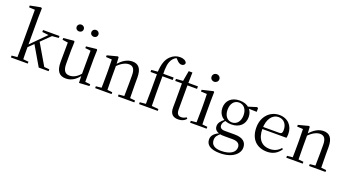

<svg xmlns="http://www.w3.org/2000/svg" viewBox="-66 -1625 4903 2694"><g transform="rotate(20 2386.0 -278.0)"><path d="M40.5 0H292.3V-27.8L182.7 -38.6H150.1L40.5 -27.8ZM124.7 0H213.1C210.9 -53.5 209.9 -160.2 209.9 -231V-641L213.1 -796.5L198.1 -805.5L39.7 -775.1V-748.1L127.7 -743.7V-228.5C127.7 -160.2 126.7 -53.5 124.7 0ZM169.4 -175.4 518.5 -516H468.9L320.5 -367.2L173.2 -218.6H169.4ZM455.9 0H603.9V-27.8L526.2 -34.6L338.6 -354.8L280.9 -299.4ZM332.8 -486.8 443 -474.1 461.8 -477.1 578.6 -486.8V-516H332.8Z M864.9 14.6C947.5 14.6 1014.3 -33 1065.7 -103H1092.1L1068.9 -141.8C1021.3 -78.8 962.2 -41.4 900.3 -41.4C835.5 -41.4 799.8 -78.2 799.8 -185.1V-380.4L804.2 -511.5L793.5 -523L637.1 -507.3V-481L741.7 -466.6L719.5 -483.7L717.3 -185.8C716.1 -37 769.6 14.6 864.9 14.6ZM1060.4 9.3 1214.3 0.2V-27.4L1138.4 -35V-380.4L1142.4 -511.5L1132.2 -523L977.2 -506.2V-480.3L1058.4 -471.2L1056.8 -115.5V-114.1ZM812.4 -669.7C840.9 -669.7 866.1 -688.8 866.1 -720.3C866.1 -751.2 840.9 -771.6 812.4 -771.6C785.6 -771.6 760.4 -751.2 760.4 -720.3C760.4 -688.8 785.6 -669.7 812.4 -669.7ZM1032.9 -669.7C1060.7 -669.7 1084.9 -688.8 1084.9 -720.3C1084.9 -751.2 1060.7 -771.6 1032.9 -771.6C1004.6 -771.6 980 -751.2 980 -720.3C980 -688.8 1004.6 -669.7 1032.9 -669.7Z M1298.7 0H1543.7V-27.8L1439.8 -38.6H1407.4L1298.7 -27.8ZM1380.9 0H1469.3C1467.3 -48.6 1466.3 -160.9 1466.3 -228.5V-403.1L1459.9 -519.8L1446.9 -528L1292.8 -487.9V-462.4L1380.9 -457.5C1383.1 -407.9 1384.1 -357.6 1384.1 -289.4V-228.5C1384.1 -160.9 1383.1 -48.6 1380.9 0ZM1638.8 0H1883.8V-27.8L1779.3 -38.6H1746.3L1638.8 -27.8ZM1720.5 0H1808.2C1806.2 -48.6 1805 -158.7 1805 -228.5V-342.4C1805 -477.3 1752.6 -530.6 1665.5 -530.6C1595.5 -530.6 1523.6 -495.3 1450.8 -406H1440.7L1449.2 -372.4C1521.6 -452.6 1586.3 -476.9 1631.6 -476.9C1689.7 -476.9 1723.5 -442.6 1723.5 -344.3V-228.5C1723.5 -158.7 1722.5 -48.6 1720.5 0Z M1954.2 0H2233V-27.8L2110 -38.6H2070.1L1954.2 -27.8ZM2042.7 0H2131.9C2129.7 -75.8 2128.7 -152.7 2128.7 -228.5V-492.6C2124.1 -623.2 2135.4 -684.2 2168 -733.9C2188.9 -766.9 2224.2 -791.3 2262.3 -794.7V-803.5H2221V-794.5L2248.2 -766.1C2275.7 -736.1 2297 -722.6 2323.4 -722.6C2352.8 -722.6 2371.7 -740.4 2372.7 -763.8C2362.9 -798.3 2320.3 -816.5 2272.1 -816.5C2223.4 -816.5 2175.2 -799 2133.6 -760.1C2080.1 -710.2 2052.4 -638.1 2045.9 -510.5L2045.7 -504.6L2076.4 -520.4L1951.1 -509.4V-478.9H2046.5V-228.5C2046.5 -152.7 2044.7 -75.8 2042.7 0ZM2088.2 -478.9H2282.8V-516H2088.2Z M2460.9 -478.9H2645.7V-516H2460.9ZM2541.8 14.6C2594.3 14.6 2633.2 -3.3 2660.9 -36.8L2646.4 -54.4C2619.4 -37.9 2600.1 -29.5 2570.3 -29.5C2526.4 -29.5 2502.2 -55.6 2502.2 -117.5V-500.6L2506.3 -672.5H2450.7L2421 -504.4L2440.6 -518.8L2320 -509.4V-478.9H2420V-207.1C2420 -170.9 2419 -149.8 2419 -117.7C2419 -28.2 2457.9 14.6 2541.8 14.6Z M2716.3 0H2963.3V-27.8L2857.5 -38.6H2826.1L2716.3 -27.8ZM2799.3 0H2887.7C2885.5 -48.6 2884.5 -160.9 2884.5 -228.5V-380.2L2886.9 -519.8L2874.7 -528L2710.3 -488.6V-463L2799.3 -458.9C2801.3 -408.8 2803.1 -356.4 2803.1 -288.8V-228.5C2803.1 -160.9 2801.3 -48.6 2799.3 0ZM2835.8 -655C2867.2 -655 2894.2 -677.9 2894.2 -711.1C2894.2 -743.7 2867.2 -767.7 2835.8 -767.7C2803.8 -767.7 2778.3 -743.7 2778.3 -711.1C2778.3 -677.9 2803.8 -655 2835.8 -655Z M3253.5 259.8C3438.6 259.8 3538.1 168.2 3538.1 75C3538.1 -9 3481.2 -58.2 3360.5 -58.2H3213.7C3159.1 -58.2 3137.1 -81.6 3137.1 -115.9C3137.1 -148.9 3152.6 -170.5 3188.1 -206.2L3165.3 -217.6V-208.6C3104.7 -162.5 3080.7 -126.4 3080.7 -83.9C3080.7 -38.8 3106 -8.6 3157.8 4.5V6.9C3179.5 13.2 3201.8 13.9 3233 13.9H3355.8C3440.2 13.9 3466.9 51.9 3466.9 96.6C3466.9 169.2 3395.4 223.7 3256.5 223.7C3162.2 223.7 3109.2 186.3 3109.2 113.8C3109.2 65.3 3131.7 36.8 3183.8 -2.4L3178.6 -11.3C3091 23.4 3046.2 66.1 3046.2 128C3046.2 204.5 3104.1 259.8 3253.5 259.8ZM3266.4 -174.1C3386.3 -174.1 3462.1 -245.2 3462.1 -351.9C3462.1 -404.5 3445.5 -447.8 3413.8 -477.8L3411.1 -480.5C3379.1 -512.1 3329.1 -530.6 3266.6 -530.6C3145.7 -530.6 3070.7 -459.7 3070.7 -351.9C3070.7 -245.2 3145 -174.1 3266.4 -174.1ZM3265.6 -203.7C3193.4 -203.7 3147.8 -263.1 3147.8 -351.9C3147.8 -441.8 3194.8 -501 3267.4 -501C3338 -501 3386 -442.8 3386 -352.7C3386 -263.9 3338.4 -203.7 3265.6 -203.7ZM3380.9 -467.3 3542.5 -462.2V-516.5L3526.1 -527.5L3386.9 -483.9H3380.9Z M3867.3 14.6C3957 14.6 4024 -26.3 4067.6 -94.3L4051.7 -108.1C4010.8 -60.3 3959.7 -35 3889.5 -35C3778.4 -35 3698.9 -106.4 3698.9 -268.7C3698.9 -413.6 3768.8 -498.8 3856.6 -498.8C3938.3 -498.8 3986.3 -437.4 3986.3 -352.3C3986.3 -311.7 3976.3 -294.2 3941.3 -294.2H3650.6V-262.9H4059.4C4063.7 -278.8 4065.7 -298.9 4065.7 -323.2C4065.7 -440.7 3988.6 -530.6 3858.9 -530.6C3726.1 -530.6 3612.4 -425.5 3612.4 -256.8C3612.4 -76.2 3718.8 14.6 3867.3 14.6Z M4152.7 0H4397.7V-27.8L4293.8 -38.6H4261.4L4152.7 -27.8ZM4234.9 0H4323.3C4321.3 -48.6 4320.3 -160.9 4320.3 -228.5V-403.1L4313.9 -519.8L4300.9 -528L4146.8 -487.9V-462.4L4234.9 -457.5C4237.1 -407.9 4238.1 -357.6 4238.1 -289.4V-228.5C4238.1 -160.9 4237.1 -48.6 4234.9 0ZM4492.8 0H4737.8V-27.8L4633.3 -38.6H4600.3L4492.8 -27.8ZM4574.5 0H4662.2C4660.2 -48.6 4659 -158.7 4659 -228.5V-342.4C4659 -477.3 4606.6 -530.6 4519.5 -530.6C4449.5 -530.6 4377.6 -495.3 4304.8 -406H4294.7L4303.2 -372.4C4375.6 -452.6 4440.3 -476.9 4485.6 -476.9C4543.7 -476.9 4577.5 -442.6 4577.5 -344.3V-228.5C4577.5 -158.7 4576.5 -48.6 4574.5 0Z"/></g></svg>

Font: Source Han Serif CN VF
Style: Regular
Weight: 250
Designer: Ryoko NISHIZUKA 西塚涼子 (kana & ideographs); Frank Grießhammer (Latin, Greek & Cyrillic); Wenlong ZHANG 张文龙 (bopomofo); San
Foundry: Adobe
Version: Version 2.002;hotconv 1.1.0;makeotfexe 2.6.0